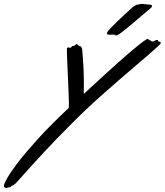

<svg xmlns="http://www.w3.org/2000/svg" viewBox="-325 -661 857 1000"><path d="M512.2 -436Q512.2 -433.1 494.1 -416.5Q476.1 -399.9 446 -373.8Q416 -347.7 376.2 -314Q336.4 -280.3 293.2 -242.7Q250 -205.1 205.8 -166Q161.6 -127 122.6 -89.8Q83 -52.2 44.2 -13.2Q5.4 25.9 -30.8 63.2Q-66.9 100.6 -98.9 135Q-130.9 169.4 -156.5 197.8Q-182.1 226.1 -200.4 246.6Q-218.8 267.1 -227.5 276.9Q-238.3 289.6 -244.6 295.2Q-251 300.8 -254.9 303Q-258.8 305.2 -260.7 305.4Q-262.7 305.7 -264.6 307.1Q-266.6 308.6 -267.6 310.1Q-268.6 311.5 -269.8 312.5Q-271 313.5 -273.2 314.2Q-275.4 314.9 -279.8 314.9Q-285.6 314.9 -287.8 316.9Q-290 318.8 -292.5 318.8Q-294.4 318.8 -297.9 315.9Q-299.8 314 -303.7 314Q-304.7 314 -304.7 312.7Q-304.7 311.5 -304.7 306.2Q-304.7 298.3 -288.3 268.3Q-272 238.3 -233.2 187.3Q-194.3 136.2 -129.4 64.5Q-64.5 -7.3 33.2 -99.1Q34.7 -120.1 33.2 -151.9Q32.7 -163.1 32 -182.6Q31.2 -202.1 30.3 -226.1Q29.3 -250 28.1 -275.9Q26.9 -301.8 25.9 -325.7Q24.9 -349.6 24.2 -369.1Q23.4 -388.7 23.4 -399.9Q23.4 -404.3 23.4 -407.2Q23.4 -410.2 24.4 -411.1Q27.3 -414.1 31.2 -414.1Q33.7 -414.1 35.9 -413.1Q38.1 -412.1 41.5 -412.1Q43.5 -412.1 44.4 -413.1Q46.4 -415 47.1 -416.5Q47.9 -418 48.6 -419.2Q49.3 -420.4 51.3 -421.1Q53.2 -421.9 57.1 -421.9Q61 -421.9 63.2 -423.3Q65.4 -424.8 67.1 -426.5Q68.8 -428.2 70.3 -429.7Q71.8 -431.2 74.2 -431.2Q77.1 -431.2 79.1 -429.4Q81.1 -427.7 82.5 -426Q84 -424.3 85.4 -422.6Q86.9 -420.9 89.4 -420.9Q91.8 -420.9 93.3 -420.7Q94.7 -420.4 95.9 -419.2Q97.2 -418 98.6 -415Q100.1 -412.1 102.5 -407.2Q103 -401.9 104.2 -389.4Q105.5 -377 106.4 -362.8Q107.4 -348.6 108.2 -335.7Q108.9 -322.8 109.4 -316.9Q109.9 -304.7 110.6 -287.6Q111.3 -270.5 111.6 -251Q111.8 -231.4 111.8 -211.2Q111.8 -190.9 111.3 -171.9Q135.3 -193.8 164.6 -220.9Q193.8 -248 225.1 -276.4Q256.3 -304.7 287.6 -332.8Q318.8 -360.8 346.9 -384.8Q375 -408.7 397.7 -427Q420.4 -445.3 434.6 -454.1Q439.9 -458 444.3 -458Q448.2 -458 450.2 -454.1Q452.6 -451.7 455.1 -451.4Q457.5 -451.2 461.4 -448.2Q464.4 -444.8 469.2 -444.8Q476.1 -444.8 481.7 -449Q487.3 -453.1 493.2 -453.1Q496.1 -453.1 496.8 -451.7Q497.6 -450.2 498.3 -448.5Q499 -446.8 500.5 -445.3Q502 -443.8 506.3 -443.8Q510.3 -443.8 511.2 -441.2Q512.2 -438.5 512.2 -436ZM458 -617.2Q433.1 -596.7 404.8 -572.3Q376.5 -547.9 350.8 -526.4Q325.2 -504.9 305.9 -490.5Q286.6 -476.1 279.8 -476.1Q275.9 -476.1 275.6 -477.5Q275.4 -479 273.9 -480Q271.5 -480 267.3 -480.5Q263.2 -481 261.7 -481Q258.8 -481 255.4 -480.5Q252 -480 249 -480Q242.2 -480 237.1 -481.2Q231.9 -482.4 231.9 -486.8Q231.9 -488.8 232.9 -491.2Q233.9 -495.1 241.7 -504.2Q249.5 -513.2 261.2 -525.1Q272.9 -537.1 287.6 -551Q302.2 -564.9 316.9 -578.6Q331.5 -592.3 345 -604.5Q358.4 -616.7 368.7 -626Q374 -628.9 380.6 -633.1Q387.2 -637.2 392.1 -637.2Q393.1 -637.2 396 -637.7Q398.9 -638.2 402.3 -638.9Q405.8 -639.6 409.2 -640.4Q412.6 -641.1 414.1 -641.1Q414.6 -641.1 420.2 -640.4Q425.8 -639.6 432.4 -638.9Q439 -638.2 444.3 -637.7Q449.7 -637.2 450.7 -637.2Q451.2 -637.2 453.6 -637.2Q456.1 -637.2 459 -636.5Q461.9 -635.7 464.4 -634.3Q466.8 -632.8 466.8 -629.9Q466.8 -627.4 465.1 -624.5Q463.4 -621.6 458 -617.2Z"/></svg>

Font: Oregano
Style: Italic
Weight: 400
Italic angle: -12°
Designer: Astigmatic (AOETI)
Foundry: Astigmatic (AOETI)
Version: Version 1.000